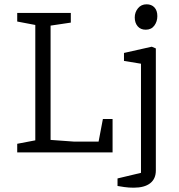

<svg xmlns="http://www.w3.org/2000/svg" viewBox="-20 -708 831 892"><path d="M60 0V-40L144 -56V-592L60 -608V-648H309V-603L215 -589V-58L326 -50H438L458 -155H503V0ZM601 164Q578 164 557.5 161Q537 158 526 156V121L635 95V-412L556 -425V-462L685 -491L704 -483V84Q704 123 677.5 143.5Q651 164 601 164ZM657 -570Q633 -570 619.5 -586Q606 -602 606 -627Q606 -651 621 -669.5Q636 -688 661 -688Q684 -688 697.5 -673.5Q711 -659 711 -633Q711 -608 697 -589Q683 -570 657 -570Z"/></svg>

Font: Faustina Light Light
Style: Regular
Weight: 300
Version: Version 1.200